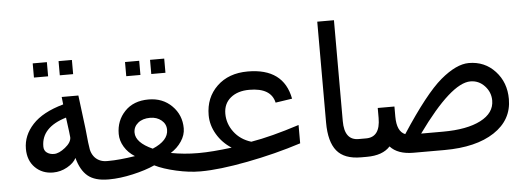

<svg xmlns="http://www.w3.org/2000/svg" viewBox="-45 -788 2470 896"><g transform="rotate(-5 1189.5 -340.0)"><path d="M433.6 -15.6H429.7Q367.2 -15.6 334 -43Q300.8 -70.3 285.2 -128.9Q273.4 -105.5 242.2 -87.9Q210.9 -70.3 175.8 -70.3Q125 -70.3 91.8 -103.5Q58.6 -136.7 58.6 -191.4Q58.6 -253.9 105.5 -304.7Q152.3 -355.5 250 -382.8L246.1 -418H324.2L343.8 -261.7Q351.6 -179.7 355.5 -162.1Q359.4 -144.5 369.1 -130.9Q378.9 -117.2 394.5 -109.4Q410.2 -101.6 429.7 -101.6H433.6ZM257.8 -320.3Q140.6 -285.2 140.6 -195.3Q140.6 -175.8 154.3 -166Q168 -156.2 187.5 -156.2Q210.9 -156.2 240.2 -179.7Q269.5 -203.1 269.5 -226.6Q269.5 -234.4 257.8 -320.3ZM308.6 -519.5H246.1V-585.9H308.6ZM191.4 -519.5H125V-585.9H191.4Z M863.3 -15.6H859.4Q808.6 -15.6 748 -29.3Q687.5 -43 648.4 -62.5Q605.5 -43 544.9 -29.3Q484.4 -15.6 433.6 -15.6H429.7V-101.6H437.5Q488.3 -101.6 562.5 -113.3Q531.2 -132.8 513.7 -162.1Q496.1 -191.4 496.1 -222.7Q496.1 -285.2 537.1 -328.1Q578.1 -371.1 648.4 -371.1Q714.8 -371.1 757.8 -328.1Q800.8 -285.2 800.8 -222.7Q800.8 -191.4 781.2 -162.1Q761.7 -132.8 730.5 -113.3Q793 -101.6 855.5 -101.6H863.3ZM648.4 -140.6Q722.7 -171.9 722.7 -222.7Q722.7 -250 701.2 -267.6Q679.7 -285.2 648.4 -285.2Q613.3 -285.2 591.8 -267.6Q570.3 -250 570.3 -222.7Q570.3 -175.8 648.4 -140.6ZM738.3 -488.3H671.9V-554.7H738.3ZM621.1 -488.3H554.7V-554.7H621.1Z M1335.9 -105.5Q1214.8 -66.4 1082 -41Q949.2 -15.6 863.3 -15.6V-101.6Q921.9 -101.6 1015.6 -113.3Q972.7 -140.6 947.3 -183.6Q921.9 -226.6 921.9 -273.4Q921.9 -355.5 976.6 -408.2Q1031.2 -460.9 1121.1 -460.9Q1289.1 -460.9 1316.4 -316.4L1238.3 -304.7Q1222.7 -375 1121.1 -375Q1066.4 -375 1033.2 -347.7Q1000 -320.3 1000 -273.4Q1000 -226.6 1029.3 -187.5Q1058.6 -148.4 1109.4 -132.8Q1203.1 -148.4 1335.9 -191.4Z M1640.6 -15.6H1613.3Q1535.2 -15.6 1500 -58.6Q1464.8 -101.6 1464.8 -191.4V-664.1H1543V-191.4Q1543 -101.6 1609.4 -101.6H1640.6Z M1828.1 -105.5Q1945.3 -285.2 2019.5 -347.7Q2093.8 -410.2 2152.3 -410.2Q2226.6 -410.2 2275.4 -357.4Q2324.2 -304.7 2324.2 -226.6Q2324.2 -128.9 2238.3 -72.3Q2152.3 -15.6 2003.9 -15.6H1859.4Q1785.2 -15.6 1750 -54.7Q1714.8 -15.6 1640.6 -15.6V-101.6H1644.5Q1710.9 -101.6 1710.9 -191.4V-238.3H1789.1V-191.4Q1789.1 -121.1 1828.1 -105.5ZM1902.3 -101.6H2003.9Q2117.2 -101.6 2181.6 -134.8Q2246.1 -168 2246.1 -226.6Q2246.1 -265.6 2218.8 -294.9Q2191.4 -324.2 2152.3 -324.2Q2062.5 -324.2 1902.3 -101.6Z"/></g></svg>

Font: 和音 by 宁静之雨，公众号njzyshare
Style: Regular
Weight: 400
Designer: Steve Matteson
Foundry: Ascender Corporation
Version: Version 6.00;June 8, 2018;FontCreator 11.0.0.2388 32-bit